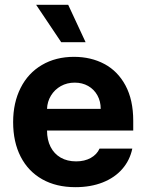

<svg xmlns="http://www.w3.org/2000/svg" viewBox="-20 -776 614 807"><path d="M35.2 -262.7Q35.2 -344.2 66.7 -406.5Q98.1 -468.8 156.2 -502.9Q214.4 -537.1 291 -537.1Q362.3 -537.1 418.7 -507.1Q475.1 -477.1 507.6 -416.5Q540 -356 540 -268.6V-227.5H177.7Q177.7 -188 192.6 -158.7Q207.5 -129.4 235.1 -113.5Q262.7 -97.7 299.8 -97.7Q335.4 -97.7 361.3 -112.1Q387.2 -126.5 398.4 -151.4H536.1Q525.9 -102.5 494.1 -65.9Q462.4 -29.3 411.9 -9.3Q361.3 10.7 296.9 10.7Q216.3 10.7 157.5 -22.5Q98.6 -55.7 66.9 -117.4Q35.2 -179.2 35.2 -262.7ZM403.3 -318.4Q403.3 -350.1 389.4 -375.2Q375.5 -400.4 350.6 -414.6Q325.7 -428.7 293.9 -428.7Q261.7 -428.7 235.6 -414.1Q209.5 -399.4 194.1 -374Q178.7 -348.6 177.7 -318.4ZM131.8 -755.9H266.6L339.8 -598.6H237.3Z"/></svg>

Font: WEMIX Pretendard
Style: Bold
Weight: 700
Designer: Base glyphs from Inter by Rasmus Andersson; Hangeul glyphs from Noto Sans CJK(Source Han Sans) by Jang Soo-young and Kan
Foundry: Kil Hyung-jin
Version: Version 1.000